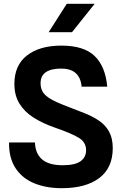

<svg xmlns="http://www.w3.org/2000/svg" viewBox="-20 -978 634 1008"><path d="M304.5 10Q222.5 10 159.8 -15.8Q97 -41.5 61.8 -94.8Q26.5 -148 27.5 -230H163.5Q165.5 -171.5 201.2 -141Q237 -110.5 309.5 -110.5Q373 -110.5 402.5 -131.2Q432 -152 432 -190Q432 -231 394.2 -254.2Q356.5 -277.5 271 -307Q205.5 -329.5 157.2 -360Q109 -390.5 82.2 -433.8Q55.5 -477 55.5 -537.5Q55.5 -635.5 121.8 -687Q188 -738.5 302.5 -738.5Q420.5 -738.5 477 -683.8Q533.5 -629 543 -523H408.5Q400 -618 301 -618Q249 -618 221 -599.2Q193 -580.5 193 -541Q193 -515.5 204 -496.2Q215 -477 244.5 -459.2Q274 -441.5 331 -420Q379 -401.5 422.2 -384.5Q465.5 -367.5 499 -345Q532.5 -322.5 552 -288.2Q571.5 -254 572 -202Q572.5 -97.5 501.8 -43.8Q431 10 304.5 10ZM235.5 -809 330.5 -958H477L358 -809Z"/></svg>

Font: Spline Sans SemiBold
Style: Regular
Weight: 600
Designer: Eben Sorkin, Mirko Velimirovic
Foundry: Sorkin Type
Version: Version 1.000; ttfautohint (v1.8.3)